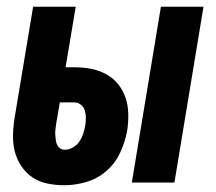

<svg xmlns="http://www.w3.org/2000/svg" viewBox="-20 -540 640 568"><path d="M370 0 456 -520H582L496 0ZM170 8Q145 8 120.5 3Q96 -2 76.5 -15Q57 -28 43.5 -48Q30 -68 24 -91Q18 -114 18.5 -139.5Q19 -165 23 -190L78 -520H204L174 -341H200Q225 -341 249 -336.5Q273 -332 294 -320.5Q315 -309 329.5 -291Q344 -273 351.5 -250.5Q359 -228 359.5 -202.5Q360 -177 356 -152Q350 -120 335.5 -88.5Q321 -57 294.5 -34Q268 -11 235 -1.5Q202 8 170 8ZM172 -97Q184 -97 196 -104Q208 -111 215 -121.5Q222 -132 226 -144Q230 -156 232 -168Q234 -180 234 -191.5Q234 -203 231 -213Q228 -223 219.5 -230Q211 -237 200 -237H157L146 -173Q146 -173 146 -173Q146 -173 146 -173Q145 -165 144 -157Q143 -149 143.5 -141.5Q144 -134 145 -126Q146 -118 149 -111.5Q152 -105 158 -101Q164 -97 172 -97Z"/></svg>

Font: Iosevka SS04 XBd Ex
Style: Italic
Weight: 800
Width: 7
Italic angle: -9°
Monospace: yes
Designer: Belleve Invis
Foundry: Belleve Invis
Version: Version 19.0.0; ttfautohint (v1.8.4)